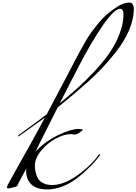

<svg xmlns="http://www.w3.org/2000/svg" viewBox="-20 -1448 1056 1486"><path d="M442 -648Q524 -716 585.5 -771.5Q647 -827 716.5 -902Q786 -977 831 -1043.5Q876 -1110 906 -1188.5Q936 -1267 936 -1340Q936 -1357 929 -1368.5Q922 -1380 910 -1380Q865 -1380 776 -1251.5Q687 -1123 588 -932ZM556 -406Q542 -410 528 -410Q476 -410 411.5 -375.5Q347 -341 298.5 -282Q250 -223 250 -164Q250 -118 270 -74Q282 -48 311.5 -32Q341 -16 384 -16Q499 -16 644 -142Q711 -201 742 -248Q746 -254 750 -254Q754 -254 754 -251Q754 -248 752 -244Q706 -182 656 -138Q500 18 344 18Q263 18 222.5 -21Q182 -60 182 -128L184 -144Q174 -126 158 -96L131 -46Q120 -26 116 -14Q110 -4 98 -1.5Q86 1 69 5.5Q52 10 50 10Q34 10 34 3Q34 -10 60 -54L168 -248Q178 -262 328 -538Q124 -391 123 -392Q120 -392 120 -396Q120 -400 126 -404Q307 -535 342 -564L516 -894Q525 -911 555 -969Q585 -1027 597.5 -1049Q610 -1071 637.5 -1120Q665 -1169 685 -1195.5Q705 -1222 734 -1259Q786 -1325 858 -1376Q927 -1428 982 -1428Q1000 -1428 1008 -1413Q1016 -1398 1016 -1384Q1016 -1218 867 -1033Q817 -971 772 -923Q728 -875 660 -814Q576 -738 426 -616L254 -274Q331 -355 430.5 -402.5Q530 -450 588 -450Q620 -450 620 -443.5Q620 -437 595.5 -421.5Q571 -406 556 -406Z"/></svg>

Font: Miama
Style: Regular
Weight: 400
Italic angle: 16.5°
Designer: Linus Romer
Foundry: Linus Romer
Version: 0.32